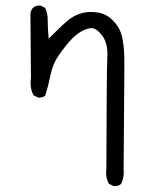

<svg xmlns="http://www.w3.org/2000/svg" viewBox="-20 -546 540 684"><path d="M387.7 117.2Q401.4 117.2 410.6 109.9Q420.9 91.8 420.9 68.4Q420.9 64.9 420.4 60.5Q422.9 -240.7 422.9 -286.1Q422.9 -331.5 422.9 -338.4Q422.4 -384.8 414.1 -418Q405.8 -449.7 381.8 -473.6Q358.4 -497.1 327.1 -501.5Q315.4 -503.4 304.7 -503.4Q262.7 -503.4 228 -478Q209.5 -464.4 166 -420.9L153.3 -408.2Q150.9 -439 150.4 -451.9Q149.9 -464.8 149.9 -477.5Q149.9 -499.5 140.6 -518.1L124.5 -525.9Q122.6 -526.4 121.1 -526.4Q106.9 -526.4 97.7 -518.6Q89.8 -509.3 88.4 -496.6L90.3 -268.1Q88.9 -258.3 88.9 -250Q88.9 -225.6 99.6 -206.5L115.7 -198.7Q117.7 -198.2 119.1 -198.2Q132.3 -198.2 141.1 -205.1Q152.3 -240.7 160.2 -279.8Q168 -318.8 189 -348.6Q216.8 -388.2 237.8 -409.2Q267.1 -438.5 299.3 -445.3Q302.2 -445.8 306.6 -445.8Q311 -445.8 316.9 -443.4Q330.1 -437.5 343.3 -419.9Q362.8 -395.5 362.8 -353Q362.8 -348.1 362.3 -342.8Q359.9 -296.9 358.9 54.7V55.2Q357.9 62 357.9 68.4Q357.9 91.3 368.2 108.9L384.3 116.7Q386.2 117.2 387.7 117.2Z"/></svg>

Font: NaikaiFont
Style: Light
Weight: 300
Version: Version 1.89